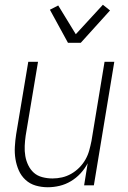

<svg xmlns="http://www.w3.org/2000/svg" viewBox="-20 -780 540 808"><path d="M181 8Q155 8 130.5 1Q106 -6 87.5 -23Q69 -40 59 -63Q49 -86 45 -111Q41 -136 42.5 -162.5Q44 -189 48 -215L99 -520H140L88 -209Q85 -188 84 -166Q83 -144 86.5 -123.5Q90 -103 99 -84.5Q108 -66 122.5 -53Q137 -40 158 -34.5Q179 -29 201 -29Q221 -29 241 -33.5Q261 -38 279.5 -48.5Q298 -59 313.5 -74.5Q329 -90 339.5 -108.5Q350 -127 355.5 -147Q361 -167 365 -187L420 -520H461L375 0H334L349 -93Q337 -70 319 -50.5Q301 -31 278.5 -17.5Q256 -4 231 2Q206 8 181 8ZM266 -600 190 -739 225 -757 299 -636 413 -760 443 -736 320 -600Z"/></svg>

Font: Iosevka SS18 Extralight
Style: Italic
Weight: 200
Italic angle: -9°
Monospace: yes
Designer: Belleve Invis
Foundry: Belleve Invis
Version: Version 25.1.1; ttfautohint (v1.8.4)